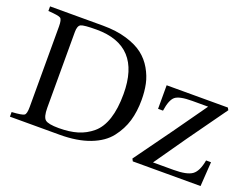

<svg xmlns="http://www.w3.org/2000/svg" viewBox="-106 -912 1471 1132"><g transform="rotate(20 629.5 -346.0)"><path d="M35 0V-29Q101 -33 113 -42Q125 -51 125 -93V-599Q125 -641 113 -650Q101 -659 35 -663V-692H367Q451 -692 516 -672.5Q581 -653 621 -622Q661 -591 686.5 -546.5Q712 -502 721.5 -456.5Q731 -411 731 -358Q731 -285 713.5 -225.5Q696 -166 655 -113Q614 -60 535.5 -30Q457 0 347 0ZM224 -125Q224 -67 243 -51Q262 -35 328 -35Q395 -35 445 -50Q495 -65 536 -99.5Q577 -134 598 -198Q619 -262 619 -354Q619 -657 340 -657Q260 -657 242 -648Q224 -639 224 -600ZM798 -15Q977 -261 1113 -455H1013Q933 -455 907 -433.5Q881 -412 871 -342H840V-490H1224L1232 -476Q1041 -211 920 -35H1049Q1133 -35 1165.5 -59Q1198 -83 1210 -153H1241L1231 0H806Z"/></g></svg>

Font: Linguistics Pro
Style: Regular
Weight: 400
Designer: Stefan Peev, Context Ltd
Foundry: Stefan Peev, Context Ltd
Version: Version 001.000